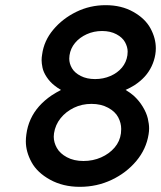

<svg xmlns="http://www.w3.org/2000/svg" viewBox="-20 -720 623 743"><path d="M289 3Q224 3 174 -24.5Q124 -52 102 -92.5Q80 -133 80 -173Q80 -186 82 -200Q86 -231 98.5 -258.5Q111 -286 131.5 -309Q152 -332 180 -351Q197 -362 216 -372Q202 -380 191 -389Q173 -403 160.5 -422Q148 -441 144.5 -458Q141 -475 141 -487Q141 -498 143 -509Q150 -562 186 -605Q222 -648 275 -674Q328 -700 389 -700Q450 -700 496 -674Q542 -648 562.5 -610Q583 -572 583 -533Q583 -521 581 -509Q577 -485 566.5 -463Q556 -441 539.5 -423Q523 -405 500 -390Q484 -380 466 -372Q483 -362 497 -350Q518 -331 532.5 -307Q547 -283 552 -261.5Q557 -240 557 -223Q557 -212 555 -200Q546 -143 507.5 -97Q469 -51 412 -24Q355 3 289 3ZM348 -414Q380 -414 407.5 -426Q435 -438 452 -458.5Q469 -479 473 -506Q474 -513 474 -520Q474 -538 464 -556.5Q454 -575 430.5 -587.5Q407 -600 375 -600Q343 -600 315.5 -587.5Q288 -575 270.5 -554Q253 -533 249 -506Q248 -499 248 -493Q248 -474 258.5 -456Q269 -438 292.5 -426Q316 -414 348 -414ZM303 -97Q340 -97 371.5 -111Q403 -125 423.5 -149Q444 -173 448 -204Q449 -213 449 -221Q449 -244 437.5 -266Q426 -288 398.5 -303Q371 -318 334 -318Q297 -318 266 -303Q235 -288 214.5 -262.5Q194 -237 189 -204Q188 -197 188 -191Q188 -169 200 -147.5Q212 -126 239 -111.5Q266 -97 303 -97Z"/></svg>

Font: Lexend
Style: Italic
Weight: 400
Italic angle: -8.13011°
Designer: Bonnie Shaver-Troup, Thomas Jockin
Foundry: Lexend
Version: Version 1.007